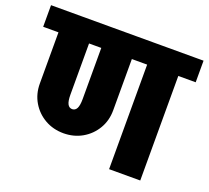

<svg xmlns="http://www.w3.org/2000/svg" viewBox="-139 -802 1027 944"><g transform="rotate(20 374.0 -330.0)"><path d="M-25 -547V-660H504V-547ZM248 -89Q193 -89 149.5 -114Q106 -139 80.5 -182Q55 -225 55 -279H215Q215 -246 223 -230.5Q231 -215 248 -215ZM246 -89V-215Q263 -215 271 -230.5Q279 -246 279 -279H439Q439 -225 413.5 -182Q388 -139 344.5 -114Q301 -89 246 -89ZM55 -279V-630H215V-279ZM279 -279V-630H439V-279ZM519 0V-645H682V0ZM429 -547V-660H773V-547Z"/></g></svg>

Font: Akshar Light
Style: Regular
Weight: 300
Designer: Tall Chai
Foundry: Tall Chai
Version: Version 1.100